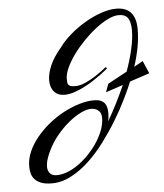

<svg xmlns="http://www.w3.org/2000/svg" viewBox="-47 -638 579 678"><g transform="rotate(-5 243.0 -298.5)"><path d="M330.1 -231.4Q330.1 -224.1 329.3 -216.8Q328.6 -209.5 326.2 -201.2Q343.8 -230.5 359.6 -262Q375.5 -293.5 389.6 -325.2L328.1 -304.7L338.9 -334L407.2 -371.1Q421.4 -410.6 429.9 -447.8Q438.5 -484.9 438.5 -515.6Q438.5 -544.4 429 -558.3Q419.4 -572.3 396.5 -572.3Q379.4 -572.3 357.9 -561.8Q336.4 -551.3 314 -533.9Q291.5 -516.6 270 -494.4Q248.5 -472.2 231.7 -449Q214.8 -425.8 204.6 -403.6Q194.3 -381.3 194.3 -364.3Q194.3 -356.9 194.8 -351.6Q195.3 -346.2 198 -342.8Q200.7 -339.4 206.3 -337.6Q211.9 -335.9 222.7 -335.9Q239.3 -335.9 258.8 -344.7Q278.3 -353.5 295.4 -364.7Q314.9 -377.4 335 -393.6L338.9 -388.7Q339.8 -389.2 333 -383.3Q326.2 -377.4 314.2 -368.7Q302.2 -359.9 286.4 -349.4Q270.5 -338.9 252.7 -329.8Q234.9 -320.8 216.6 -314.7Q198.2 -308.6 181.6 -308.6Q158.7 -308.6 145.3 -323.5Q131.8 -338.4 131.8 -364.3Q131.8 -387.2 144 -416Q156.2 -444.8 183.6 -476.6Q199.7 -499 224.6 -520.5Q249.5 -542 278.1 -558.8Q306.6 -575.7 335.9 -585.7Q365.2 -595.7 389.6 -595.7Q404.8 -595.7 417.5 -591.6Q430.2 -587.4 439.5 -578.1Q448.7 -568.8 453.9 -553.7Q459 -538.6 459 -516.6Q459 -486.3 452.9 -453.4Q446.8 -420.4 435.5 -385.7L466.8 -403.3L486.3 -358.4L416 -335Q405.8 -309.6 388.7 -274.7Q371.6 -239.7 349.1 -202.6Q326.7 -165.5 299.8 -129.4Q272.9 -93.3 242.4 -64.7Q211.9 -36.1 178.5 -18.6Q145 -1 110.4 -1Q88.4 -1 74 -6.1Q59.6 -11.2 50.8 -20.3Q42 -29.3 38.6 -41.3Q35.2 -53.2 35.2 -67.4Q35.2 -93.8 46.6 -119.9Q58.1 -146 77.4 -169.4Q96.7 -192.9 121.8 -213.4Q147 -233.9 174.6 -248.5Q202.1 -263.2 230.2 -271.7Q258.3 -280.3 283.2 -280.3Q296.9 -280.3 306.2 -276.6Q315.4 -272.9 320.6 -266.4Q325.7 -259.8 327.9 -251Q330.1 -242.2 330.1 -231.4ZM129.9 -28.3Q149.4 -28.3 170.2 -36.9Q190.9 -45.4 210.4 -59.8Q230 -74.2 247.6 -93.3Q265.1 -112.3 278.3 -133.1Q291.5 -153.8 299.1 -175Q306.6 -196.3 306.6 -215.8Q306.6 -227.1 302.7 -234.4Q298.8 -241.7 289.1 -247.1Q286.6 -248.5 282.2 -249.8Q277.8 -251 269.5 -251Q253.9 -251 232.4 -240.2Q210.9 -229.5 189 -211.2Q167 -192.9 147 -168.5Q127 -144 114.3 -117.2Q108.9 -106.9 103.3 -90.8Q97.7 -74.7 97.7 -60.5Q97.7 -47.9 105 -38.1Q112.3 -28.3 129.9 -28.3Z"/></g></svg>

Font: Meie Script
Style: Regular
Weight: 400
Version: Version 1.001